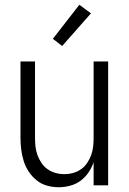

<svg xmlns="http://www.w3.org/2000/svg" viewBox="-20 -778 540 806"><path d="M227 8Q202 8 178 1.5Q154 -5 134.5 -20.5Q115 -36 101 -57Q87 -78 79.5 -102Q72 -126 69 -150.5Q66 -175 66 -200V-520H127V-200Q127 -181 129 -162.5Q131 -144 137.5 -126.5Q144 -109 154.5 -93.5Q165 -78 180 -67.5Q195 -57 213 -52Q231 -47 250 -47Q269 -47 287 -52Q305 -57 320 -67.5Q335 -78 345.5 -93.5Q356 -109 362.5 -126.5Q369 -144 371 -162.5Q373 -181 373 -200V-520H434V0H373V-97Q365 -74 351.5 -54Q338 -34 318.5 -19.5Q299 -5 275 1.5Q251 8 227 8ZM241 -585 202 -615 313 -758 362 -722Z"/></svg>

Font: Iosevka Fixed SS04 Light
Style: Regular
Weight: 300
Monospace: yes
Designer: Belleve Invis
Foundry: Belleve Invis
Version: Version 32.5.0